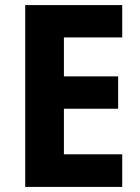

<svg xmlns="http://www.w3.org/2000/svg" viewBox="-20 -734 551 754"><path d="M460 0V-128H231V-307H444V-434H231V-587H460V-714H79V0Z"/></svg>

Font: Noto Sans Armenian SemiCondensed Medium
Style: Regular
Weight: 500
Width: 4
Designer: Monotype Design Team
Foundry: Monotype Imaging Inc.
Version: Version 2.008